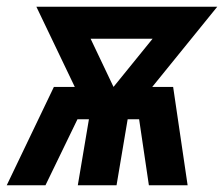

<svg xmlns="http://www.w3.org/2000/svg" viewBox="-45 -550 665 570"><path d="M-25 0 115 -292H177L63 -530H600L407 -292H469L512 0H397L368 -196H334L301 0H186L219 -196H185L90 0ZM292 -292 408 -435H224Z"/></svg>

Font: Iosevka Curly XBdExObl
Style: Regular
Weight: 800
Width: 7
Italic angle: -9°
Monospace: yes
Designer: Belleve Invis
Foundry: Belleve Invis
Version: Version 11.1.0; ttfautohint (v1.8.3)